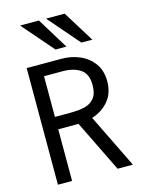

<svg xmlns="http://www.w3.org/2000/svg" viewBox="-141 -1067 883 1153"><g transform="rotate(-15 300.0 -491.0)"><path d="M72 -725H290Q347.5 -725 400 -703Q452.5 -681 485.8 -635.8Q519 -590.5 519 -524Q519 -451 479.2 -403Q439.5 -355 374.5 -334.5L538 0H443L286 -321H280H160V0H72ZM428 -525Q428 -594.5 385.5 -622.8Q343 -651 276 -651H160V-398H255Q309 -398 346 -407Q383 -416 405.5 -443.8Q428 -471.5 428 -525ZM100 -982H217L336 -788H268ZM261 -982H377L497 -788H429Z"/></g></svg>

Font: JuliaMono
Style: Regular
Weight: 400
Monospace: yes
Designer: cormullion
Foundry: corm
Version: Version 0.055; ttfautohint (v1.8.4)